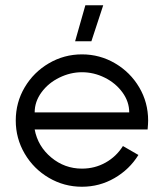

<svg xmlns="http://www.w3.org/2000/svg" viewBox="-20 -706 624 731"><path d="M112 -213Q124 -149 175 -106.5Q226 -64 292 -64Q341 -64 382 -87Q423 -110 448 -150L507 -116Q473 -61 416 -28Q359 5 292 5Q224 5 166 -29Q108 -63 74 -121Q40 -179 40 -247Q40 -316 74 -373.5Q108 -431 166 -465Q224 -499 292 -499Q360 -499 418 -465Q476 -431 510 -373.5Q544 -316 544 -247Q544 -235 542 -213ZM112 -278H472Q472 -319 446 -354.5Q420 -390 378.5 -410.5Q337 -431 292 -431Q248 -431 206 -410.5Q164 -390 138 -354.5Q112 -319 112 -278ZM373 -686 328 -549H266L305 -686Z"/></svg>

Font: Sulphur Point
Style: Regular
Weight: 400
Designer: Noponies / Dale Sattler
Foundry: Noponies
Version: Version 1.000; ttfautohint (v1.8)